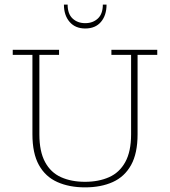

<svg xmlns="http://www.w3.org/2000/svg" viewBox="-20 -798 734 829"><path d="M347 11Q279 11 227.5 -12Q176 -35 148 -85.5Q120 -136 120 -218V-561H35V-583H235V-561H150V-218Q150 -144 174.5 -98.5Q199 -53 243.5 -33Q288 -13 347 -13Q406 -13 451 -33Q496 -53 521 -98.5Q546 -144 546 -218V-561H461V-583H659V-561H574V-218Q574 -136 546 -85.5Q518 -35 467 -12Q416 11 347 11ZM348 -675Q305 -675 280.5 -703.5Q256 -732 256 -778H272Q272 -738 293.5 -718Q315 -698 348 -698Q381 -698 402.5 -718Q424 -738 424 -778H440Q440 -732 416 -703.5Q392 -675 348 -675Z"/></svg>

Font: Rokkitt Thin
Style: Regular
Weight: 250
Version: Version 3.103